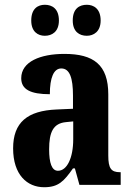

<svg xmlns="http://www.w3.org/2000/svg" viewBox="-20 -775 549 805"><path d="M344 -625C372 -625 402 -642 402 -689C402 -739 372 -755 344 -755C313 -755 285 -739 285 -689C285 -642 313 -625 344 -625ZM168 -625C198 -625 227 -642 227 -689C227 -739 198 -755 168 -755C139 -755 111 -739 111 -689C111 -642 139 -625 168 -625ZM165 10C225 10 248 -15 286 -69H294L313 0H486V-53H483C446 -53 434 -69 434 -123V-379C434 -504 372 -549 250 -549C150 -549 69 -517 69 -447C69 -400 108 -380 189 -380C189 -449 205 -488 237 -488C272 -488 286 -449 286 -374V-319L218 -316C95 -311 35 -262 35 -153C35 -42 94 10 165 10ZM223 -59C197 -59 186 -92 186 -149C186 -221 203 -258 257 -263L287 -266V-191C287 -113 261 -59 223 -59Z"/></svg>

Font: Noto Serif Armenian ExtraCondensed ExtraBold
Style: Regular
Weight: 800
Width: 2
Designer: Monotype Design Team
Foundry: Monotype Imaging Inc.
Version: Version 2.008